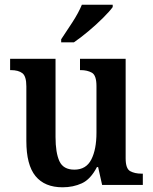

<svg xmlns="http://www.w3.org/2000/svg" viewBox="-20 -786 650 816"><path d="M246 10Q170 10 131 -37.5Q92 -85 92 -187V-419Q92 -462 75 -475Q58 -488 26 -488H23V-536H216V-204Q216 -137 232.5 -101Q249 -65 296 -65Q346 -65 368 -108Q390 -151 390 -222V-420Q390 -466 370.5 -477Q351 -488 323 -488H320V-536H514V-113Q514 -69 533.5 -58.5Q553 -48 581 -48H587V0H414L397 -76H392Q365 -24 328 -7Q291 10 246 10ZM240 -619Q261 -650 287.5 -691Q314 -732 328 -766H459V-756Q447 -739 418.5 -710.5Q390 -682 356 -653.5Q322 -625 294 -606H240Z"/></svg>

Font: Noto Serif Tamil SemiCondensed SemiBold
Style: Regular
Weight: 600
Width: 4
Designer: Indian Type Foundry, Tom Grace, and the Monotype Design Team
Foundry: Monotype Imaging Inc.
Version: Version 2.004; ttfautohint (v1.8.4.7-5d5b)